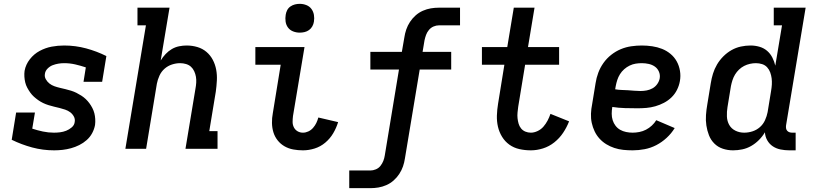

<svg xmlns="http://www.w3.org/2000/svg" viewBox="-20 -775 4240 1000"><path d="M262 8Q203 8 147.5 -7Q92 -22 41 -47L64 -189H162L148 -105Q175 -96 203.5 -90Q232 -84 261 -84Q277 -84 293 -86Q309 -88 324.5 -94Q340 -100 353.5 -111.5Q367 -123 369 -139Q372 -155 364.5 -168.5Q357 -182 345.5 -190.5Q334 -199 319.5 -204Q305 -209 290.5 -212.5Q276 -216 261.5 -219.5Q247 -223 232.5 -227.5Q218 -232 204.5 -238.5Q191 -245 179 -253.5Q167 -262 156.5 -271.5Q146 -281 137.5 -293Q129 -305 122 -318Q115 -331 111.5 -345.5Q108 -360 107 -375.5Q106 -391 108 -406Q114 -439 135.5 -466.5Q157 -494 187 -510Q217 -526 249 -532Q281 -538 314 -538Q373 -538 428.5 -523Q484 -508 534 -483L512 -349H415L427 -424Q400 -433 372 -439.5Q344 -446 314 -446Q299 -446 284 -443.5Q269 -441 254.5 -435.5Q240 -430 228 -418Q216 -406 214 -391Q211 -376 218.5 -362.5Q226 -349 237.5 -340Q249 -331 263 -326Q277 -321 292 -317.5Q307 -314 321.5 -310.5Q336 -307 350.5 -302.5Q365 -298 378 -291.5Q391 -285 403.5 -277Q416 -269 426.5 -259Q437 -249 445.5 -237.5Q454 -226 461 -212.5Q468 -199 471.5 -185Q475 -171 476 -155.5Q477 -140 475 -124Q471 -102 460 -81.5Q449 -61 431.5 -45.5Q414 -30 393 -19.5Q372 -9 350 -3Q328 3 306 5.5Q284 8 262 8Z M633 0 740 -643H696V-735H863L817 -460Q828 -478 842.5 -493.5Q857 -509 875 -519.5Q893 -530 913 -534Q933 -538 952 -538Q981 -538 1008 -530Q1035 -522 1055.5 -504.5Q1076 -487 1088.5 -463Q1101 -439 1106 -412Q1111 -385 1109.5 -356Q1108 -327 1104 -298L1070 -92H1113V0H946L998 -313Q1001 -329 1002 -344.5Q1003 -360 1000.5 -375Q998 -390 991.5 -404Q985 -418 974.5 -427.5Q964 -437 949 -441.5Q934 -446 918 -446Q897 -446 875.5 -439Q854 -432 837 -417Q820 -402 810.5 -381Q801 -360 797 -339L741 0Z M1558 8Q1532 8 1507.5 3.5Q1483 -1 1462 -13Q1441 -25 1426 -44Q1411 -63 1404 -86Q1397 -109 1396.5 -134.5Q1396 -160 1401 -186L1442 -438H1310V-530H1566L1506 -171Q1504 -155 1504 -140Q1504 -125 1510.5 -112Q1517 -99 1529.5 -91.5Q1542 -84 1558 -84Q1572 -84 1586 -90.5Q1600 -97 1610.5 -109Q1621 -121 1627.5 -134.5Q1634 -148 1638 -163L1741 -139Q1732 -109 1715.5 -81Q1699 -53 1674 -32Q1649 -11 1618.5 -1.5Q1588 8 1558 8ZM1541 -605Q1523 -605 1506.5 -611.5Q1490 -618 1480 -631.5Q1470 -645 1467.5 -662.5Q1465 -680 1468 -698Q1470 -711 1476 -722.5Q1482 -734 1493 -741.5Q1504 -749 1516.5 -752Q1529 -755 1541 -755Q1559 -755 1575.5 -748.5Q1592 -742 1602 -728.5Q1612 -715 1615 -697.5Q1618 -680 1615 -662Q1613 -649 1606.5 -637.5Q1600 -626 1589.5 -618.5Q1579 -611 1566.5 -608Q1554 -605 1541 -605Z M1799 205V113H1909Q1923 113 1937.5 107Q1952 101 1961.5 89Q1971 77 1976.5 63Q1982 49 1984 35L2058 -413H1909V-505H2073L2086 -580Q2089 -601 2096 -621.5Q2103 -642 2115.5 -661Q2128 -680 2145 -695Q2162 -710 2182.5 -719Q2203 -728 2224 -731.5Q2245 -735 2266 -735H2376V-643H2266Q2252 -643 2238 -637Q2224 -631 2214 -619Q2204 -607 2199 -593Q2194 -579 2191 -565L2181 -505H2330V-413H2166L2089 50Q2086 71 2079 91.5Q2072 112 2059.5 131Q2047 150 2030 165Q2013 180 1992.5 189Q1972 198 1951 201.5Q1930 205 1909 205Z M2745 8Q2714 8 2685 1.5Q2656 -5 2633 -21.5Q2610 -38 2595 -62.5Q2580 -87 2573.5 -115Q2567 -143 2568 -173.5Q2569 -204 2574 -234L2607 -438H2490V-530H2622L2656 -735H2764L2730 -530H2892V-438H2715L2679 -219Q2677 -204 2675.5 -189Q2674 -174 2675.5 -159.5Q2677 -145 2681 -131Q2685 -117 2694 -106Q2703 -95 2716.5 -89.5Q2730 -84 2745 -84Q2762 -84 2780 -92.5Q2798 -101 2810.5 -115.5Q2823 -130 2832 -147Q2841 -164 2847 -182L2944 -143Q2932 -112 2913 -83.5Q2894 -55 2867 -33.5Q2840 -12 2808 -2Q2776 8 2745 8Z M3275 8Q3250 8 3226 5.5Q3202 3 3179.5 -4.5Q3157 -12 3137.5 -24Q3118 -36 3102.5 -53Q3087 -70 3077 -91Q3067 -112 3062 -135Q3057 -158 3058 -183Q3059 -208 3064 -232L3082 -342Q3086 -369 3096 -396Q3106 -423 3123 -447Q3140 -471 3163.5 -489.5Q3187 -508 3213.5 -519Q3240 -530 3268 -534Q3296 -538 3323 -538Q3350 -538 3377 -534Q3404 -530 3428 -520.5Q3452 -511 3472 -494.5Q3492 -478 3504.5 -455.5Q3517 -433 3521.5 -406Q3526 -379 3521 -352Q3517 -329 3506 -307Q3495 -285 3477.5 -268Q3460 -251 3438 -239.5Q3416 -228 3393 -221.5Q3370 -215 3347 -213Q3324 -211 3301 -211Q3268 -211 3234.5 -212Q3201 -213 3169 -218V-217Q3166 -200 3166 -182.5Q3166 -165 3171 -149Q3176 -133 3186 -120Q3196 -107 3210 -99Q3224 -91 3241 -87.5Q3258 -84 3275 -84Q3292 -84 3310 -87.5Q3328 -91 3344.5 -99.5Q3361 -108 3375 -121Q3389 -134 3398 -149L3494 -108Q3477 -80 3452 -57Q3427 -34 3398 -19Q3369 -4 3337.5 2Q3306 8 3275 8ZM3316 -301Q3332 -301 3348 -304Q3364 -307 3378.5 -315Q3393 -323 3403 -337Q3413 -351 3416 -367Q3419 -385 3412 -401.5Q3405 -418 3391 -428Q3377 -438 3359 -442Q3341 -446 3323 -446Q3307 -446 3291 -443.5Q3275 -441 3259.5 -433.5Q3244 -426 3231 -414.5Q3218 -403 3209 -388.5Q3200 -374 3195 -358.5Q3190 -343 3187 -327L3184 -310Q3200 -307 3217 -306.5Q3234 -306 3250.5 -305Q3267 -304 3283 -302.5Q3299 -301 3316 -301Z M3798 8Q3770 8 3744.5 -0.5Q3719 -9 3700.5 -27.5Q3682 -46 3672.5 -70.5Q3663 -95 3659 -121.5Q3655 -148 3657 -176Q3659 -204 3664 -232L3682 -342Q3686 -367 3693.5 -391.5Q3701 -416 3714.5 -439Q3728 -462 3747.5 -481.5Q3767 -501 3790 -514Q3813 -527 3838.5 -532.5Q3864 -538 3889 -538Q3913 -538 3935.5 -531.5Q3958 -525 3975 -510.5Q3992 -496 4002.5 -475.5Q4013 -455 4018 -433L4053 -643H4010V-735H4176L4074 -122Q4073 -114 4074 -107Q4075 -100 4079.5 -94.5Q4084 -89 4091 -86.5Q4098 -84 4106 -84H4124V8H4091Q4068 8 4045.5 3.5Q4023 -1 4005 -13Q3987 -25 3976 -44.5Q3965 -64 3964 -86Q3951 -64 3932.5 -45.5Q3914 -27 3892 -14.5Q3870 -2 3846 3Q3822 8 3798 8ZM3856 -84Q3878 -84 3899.5 -91Q3921 -98 3938 -113Q3955 -128 3964.5 -149Q3974 -170 3978 -191L3996 -301Q3999 -318 4000 -334.5Q4001 -351 3999 -367Q3997 -383 3991.5 -398Q3986 -413 3975.5 -424.5Q3965 -436 3949.5 -441Q3934 -446 3917 -446Q3902 -446 3886 -442.5Q3870 -439 3855.5 -431.5Q3841 -424 3829 -412.5Q3817 -401 3808.5 -387Q3800 -373 3795 -357.5Q3790 -342 3787 -327L3769 -217Q3765 -193 3766 -168.5Q3767 -144 3778 -124.5Q3789 -105 3810 -94.5Q3831 -84 3856 -84Q3856 -84 3856 -84Q3856 -84 3856 -84Z"/></svg>

Font: Iosevka Curly Slab SmBdEx
Style: Italic
Weight: 600
Width: 7
Italic angle: -9°
Monospace: yes
Designer: Belleve Invis
Foundry: Belleve Invis
Version: Version 11.1.0; ttfautohint (v1.8.3)